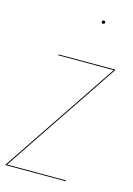

<svg xmlns="http://www.w3.org/2000/svg" viewBox="-117 -765 568 823"><g transform="rotate(15 167.0 -354.0)"><path d="M238.8 -693.4Q231.9 -693.4 231.9 -700.2Q231.9 -707.5 239.3 -707.5Q246.6 -707.5 246.6 -700.7Q246.6 -693.4 238.8 -693.4ZM340.3 -517.1V-513.7L-2 -3.9H259.8L259.3 0H-7.3V-3.4L335 -513.2H88.9L89.4 -517.1Z"/></g></svg>

Font: Fira Sans Compressed Four
Style: Italic
Weight: 100
Width: 3
Italic angle: -8°
Designer: Carrois Corporate & Edenspiekermann AG
Foundry: Carrois Corporate GbR & Edenspiekermann AG
Version: Version 4.203;PS 004.203;hotconv 1.0.88;makeotf.lib2.5.64775